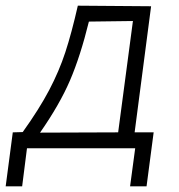

<svg xmlns="http://www.w3.org/2000/svg" viewBox="-72 -522 631 676"><path d="M386 134 404 0H23L6 134H-52L-27 -56L8 -57Q66 -138 101 -204.5Q136 -271 158 -338Q180 -405 202 -502L460 -500L402 -56H469L444 134ZM69 -55 344 -56 396 -448 241 -446Q211 -324 174.5 -239Q138 -154 69 -55Z"/></svg>

Font: Bellota
Style: Italic
Weight: 400
Italic angle: -7.5°
Designer: Kemie Guaida
Foundry: Kemie Guaida
Version: Version 4.001